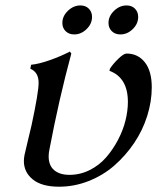

<svg xmlns="http://www.w3.org/2000/svg" viewBox="-20 -689 588 711"><path d="M198.7 2.4Q134.8 2.4 101.6 -24.4Q68.4 -51.3 68.4 -92.8Q68.4 -102.1 70.8 -115.2Q76.2 -139.2 83.7 -170.2Q91.3 -201.2 96.7 -224.6Q123 -347.2 123 -382.3Q123 -421.4 92.3 -434.6L95.2 -449.2Q125 -452.1 165.5 -466.6Q206.1 -481 238.8 -498L244.1 -490.7Q198.2 -321.3 163.1 -135.7Q160.2 -122.1 160.2 -109.9Q160.2 -76.2 180.7 -58.8Q201.2 -41.5 237.3 -41.5Q276.9 -41.5 312.3 -59.3Q347.7 -77.1 372.8 -106Q397.9 -134.8 416.7 -170.4Q435.5 -206.1 444.6 -242.4Q453.6 -278.8 453.6 -311.5Q453.6 -401.4 385.3 -426.8L387.2 -434.6Q397.9 -451.7 418 -471.2Q438 -490.7 448.7 -490.7Q490.7 -490.7 516.4 -458.3Q542 -425.8 542 -365.7Q542 -313 525.1 -259.5Q508.3 -206.1 476.8 -159.4Q445.3 -112.8 403.8 -76.4Q362.3 -40 308.8 -18.8Q255.4 2.4 198.7 2.4ZM277.8 -668.9Q296.9 -668.9 308.8 -657Q320.8 -645 320.8 -626.5Q320.8 -600.6 300.5 -581.1Q280.3 -561.5 254.9 -561.5Q235.4 -561.5 223.1 -573.5Q210.9 -585.4 210.9 -604Q210.9 -629.4 231.7 -649.2Q252.4 -668.9 277.8 -668.9ZM448.7 -668.9Q467.8 -668.9 479.7 -657Q491.7 -645 491.7 -626.5Q491.7 -600.6 471.4 -581.1Q451.2 -561.5 425.8 -561.5Q406.2 -561.5 394 -573.5Q381.8 -585.4 381.8 -604Q381.8 -629.4 402.6 -649.2Q423.3 -668.9 448.7 -668.9Z"/></svg>

Font: Flanker
Style: Italic
Weight: 400
Italic angle: -12°
Designer: Flanker
Version: Version 2.027